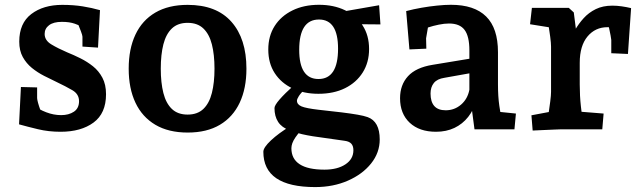

<svg xmlns="http://www.w3.org/2000/svg" viewBox="-20 -526 2621 781"><path d="M226.5 10Q177.5 10 134.3 -0.4Q91 -10.8 57.5 -20.2L65.1 -172.1L131 -170.4V-127.2Q131 -121.5 134.7 -107.7Q138.5 -93.9 144.2 -78.5Q150 -63.1 155.5 -51.1L118.2 -96.6Q138.1 -80.8 168.1 -69.3Q198.1 -57.7 228.7 -57.7Q259.8 -57.7 280.6 -71.6Q301.5 -85.5 301.5 -114.5Q301.5 -143.2 274.5 -159Q247.6 -174.7 210.7 -192.2Q186.4 -203.5 159.5 -217.4Q132.5 -231.2 109.8 -249.6Q87.1 -268.1 72.7 -294Q58.3 -319.9 58.3 -356.7Q58.3 -431.5 107.2 -468.8Q156.2 -506.2 233.3 -506.2Q279 -506.2 316.6 -500.1Q354.3 -494 386.7 -484.7L378.7 -332.3L315.4 -336.5V-376.6Q315.4 -382 309.2 -398.6Q303.1 -415.3 295.6 -433.1Q288.2 -450.9 284.2 -459.6L327.7 -410.5Q305.9 -422 284.4 -429.5Q262.9 -437.1 231.7 -437.1Q197.4 -437.1 179.5 -423.4Q161.6 -409.7 161.6 -387.9Q161.6 -361.8 188.9 -345.4Q216.1 -329 253 -313.2Q279.6 -302.5 307.2 -288.8Q334.7 -275.1 358.3 -256.3Q381.8 -237.5 396.5 -209.9Q411.3 -182.3 411.3 -142.6Q411.3 -64.9 360.5 -27.5Q309.8 10 226.5 10Z M743.3 13.2Q665.4 13.2 611.8 -18.5Q558.3 -50.3 530.9 -108.4Q503.5 -166.5 503.5 -246.6Q503.5 -327.1 530.9 -385.2Q558.3 -443.4 611.8 -474.8Q665.4 -506.2 743.3 -506.2Q860.5 -506.2 921.4 -437.3Q982.4 -368.4 982.4 -246.6Q982.4 -166.5 955 -108.2Q927.5 -49.9 874.5 -18.4Q821.5 13.2 743.3 13.2ZM743.3 -59.9Q783.3 -59.9 807.3 -82.9Q831.3 -105.9 841.9 -148Q852.5 -190 852.5 -246.6Q852.5 -303.6 841.9 -345.4Q831.3 -387.1 807.3 -410.1Q783.3 -433.1 743.3 -433.1Q703.3 -433.1 679.3 -410.3Q655.3 -387.5 644.6 -345.7Q634 -304 634 -246.6Q634 -189.6 644.6 -147.6Q655.3 -105.5 679.3 -82.7Q703.3 -59.9 743.3 -59.9Z M1262.1 235Q1051.2 235 1051.2 91.3Q1051.2 74.1 1082.1 45.1Q1113 16.2 1159.5 -12.1L1206.1 2.7Q1191 19 1182 32.4Q1173 45.7 1169.1 56.5Q1165.3 67.4 1165.3 77.1Q1165.3 120.2 1199 142.1Q1232.6 164.1 1299.9 164.1Q1352.7 164.1 1385.1 142.5Q1417.5 121 1417.5 85.1Q1417.5 67.8 1409 58.5Q1400.5 49.1 1382 46.7L1252 28.2Q1227.5 24.2 1208.2 19.7Q1188.9 15.3 1158.3 4.4Q1126.2 -7.3 1111.4 -30Q1096.5 -52.8 1096.5 -86.5Q1096.5 -107.8 1177.7 -181L1222.2 -165.5Q1203.4 -147.4 1195.6 -135.1Q1187.9 -122.8 1187.9 -116.5Q1187.9 -100.9 1206.7 -93.1Q1225.5 -85.4 1275.3 -79.6Q1330.5 -73.7 1369.4 -68.9Q1408.3 -64.1 1434.5 -59.5Q1460.6 -55 1475.5 -49.6Q1524.6 -31.8 1524.6 41.2Q1524.6 95.1 1489.5 139Q1454.4 183 1394.8 209Q1335.3 235 1262.1 235ZM1275 -144.5Q1216.4 -144.5 1170.2 -166.2Q1124 -187.9 1097.6 -228.3Q1071.3 -268.6 1071.3 -324.5Q1071.3 -379.5 1097.2 -420.2Q1123.1 -460.8 1169.6 -483.6Q1216.1 -506.5 1277.5 -506.5Q1337.5 -506.5 1383.3 -484.4Q1429.2 -462.4 1455.2 -422.2Q1481.3 -382 1481.3 -326.7Q1481.3 -272.1 1455.4 -231.1Q1429.5 -190.1 1383.5 -167.3Q1337.5 -144.5 1275 -144.5ZM1275.6 -204.6Q1355.1 -204.6 1355.1 -328Q1355.1 -446.6 1277.5 -446.6Q1197.1 -446.6 1197.1 -323.3Q1197.1 -204.6 1275.6 -204.6ZM1527.5 -426.7 1435.3 -427.5 1364.4 -477.2 1522.1 -504.7Z M1753.5 10Q1685.9 10 1646.6 -26.7Q1607.3 -63.5 1607.3 -126.5Q1607.3 -180.5 1639.5 -215.9Q1671.7 -251.4 1740 -262.4L1904.2 -289.5V-230.3L1787.6 -209.5Q1758.3 -205.1 1744.8 -188.4Q1731.3 -171.6 1731.3 -145.6Q1731.3 -112.1 1746.6 -94.7Q1762 -77.4 1792.9 -77.4Q1828.7 -77.4 1855.5 -100.5Q1882.3 -123.7 1889.3 -161V-321.1Q1889.3 -378.5 1869.7 -404.4Q1850.2 -430.4 1806.6 -430.4Q1787.5 -430.4 1764.8 -425.7Q1742.1 -421.1 1721.7 -414.4Q1701.4 -407.7 1690.4 -402.3L1729 -462.5L1713.2 -370.3L1714.2 -328L1645.4 -325L1632.2 -480.9Q1662.2 -488.9 1694.7 -494.5Q1727.3 -500.2 1758.2 -503.3Q1789.2 -506.5 1814.1 -506.5Q1909.5 -506.5 1957.5 -458.9Q2005.6 -411.4 2005.6 -313.7V-182.5Q2005.6 -133.6 2011.1 -95.7Q2016.6 -57.7 2020.6 -36.2L1964.7 -75.7L2078.6 -64.1L2072.6 0H1910.1L1893.3 -127L1917.6 -117.9Q1907.4 -79.7 1884.5 -50.5Q1861.5 -21.4 1828.5 -5.7Q1795.4 10 1753.5 10Z M2146.7 5 2141.7 -57 2263.9 -80 2205.5 -29Q2208.1 -41.5 2211.6 -65.3Q2215.1 -89.1 2218.3 -113.8Q2221.5 -138.5 2221.5 -152.5V-336.3Q2221.5 -350.5 2218.1 -376.5Q2214.8 -402.5 2210.5 -428.2Q2206.2 -453.9 2204.2 -465.2L2262.6 -407.1L2136.1 -427.4L2143.6 -494H2293.7L2314 -475.4L2335.6 -305.6L2292.9 -355.5Q2304.5 -378.6 2319.2 -404.1Q2333.8 -429.6 2354.3 -452.2Q2374.8 -474.8 2403.4 -488.9Q2432 -503 2470.9 -503Q2489.8 -503 2509.2 -500.2Q2528.5 -497.4 2547.1 -493L2534.3 -306.5L2466.5 -309.5V-363.5Q2466.5 -367.2 2463.7 -381.8Q2461 -396.5 2457.4 -412.6Q2453.8 -428.8 2450.7 -436.6L2487.5 -413.2Q2479.5 -414.1 2469.6 -414.7Q2459.7 -415.4 2451 -415.4Q2401.3 -415.4 2369.7 -377.5Q2338.2 -339.5 2338.2 -270.5V-182.5Q2338.2 -135.8 2342.8 -94.5Q2347.4 -53.2 2351 -31.4L2293.6 -75.4L2435.3 -64.1L2429.9 0H2263.1Q2256.3 0 2235.7 1Q2215.1 2 2190.7 3Q2166.4 4 2146.7 5Z"/></svg>

Font: Andada Pro
Style: Regular
Weight: 400
Designer: Carolina Giovagnoli
Foundry: Huerta Tipografica
Version: Version 3.003